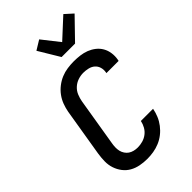

<svg xmlns="http://www.w3.org/2000/svg" viewBox="-295 -1089 1191 1191"><g transform="rotate(-45 300.0 -494.0)"><path d="M250 8Q218 8 187.5 2Q157 -4 131.5 -18.5Q106 -33 88 -56.5Q70 -80 60.5 -108.5Q51 -137 51.5 -168.5Q52 -200 57 -232L109 -547Q114 -574 124 -601Q134 -628 151.5 -652Q169 -676 193 -694.5Q217 -713 243.5 -724Q270 -735 298.5 -739Q327 -743 354 -743Q382 -743 409.5 -739.5Q437 -736 461 -726.5Q485 -717 505.5 -701Q526 -685 539 -662.5Q552 -640 556 -612.5Q560 -585 555 -557L553 -548H446L447 -553Q451 -575 445 -595Q439 -615 424 -628Q409 -641 388 -646Q367 -651 346 -651Q322 -651 298.5 -643Q275 -635 256.5 -618Q238 -601 228.5 -578Q219 -555 215 -532L163 -217Q160 -200 159.5 -183.5Q159 -167 162.5 -151.5Q166 -136 175 -122.5Q184 -109 196.5 -100.5Q209 -92 225 -88Q241 -84 258 -84Q279 -84 301 -90Q323 -96 341.5 -110Q360 -124 371.5 -144.5Q383 -165 387 -186V-187H494V-186Q489 -159 478 -132.5Q467 -106 449 -82.5Q431 -59 408 -41Q385 -23 358.5 -12Q332 -1 304.5 3.5Q277 8 250 8ZM320 -815 237 -953 299 -991 388 -878 516 -996 568 -949 438 -815Z"/></g></svg>

Font: Iosevka SmBd Ex Obl
Style: Regular
Weight: 600
Width: 7
Italic angle: -9°
Monospace: yes
Designer: Belleve Invis
Foundry: Belleve Invis
Version: Version 32.5.0; ttfautohint (v1.8.4)